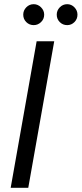

<svg xmlns="http://www.w3.org/2000/svg" viewBox="-20 -897 390 917"><path d="M31 0 155 -700H239L115 0ZM141 -777Q120 -777 105.5 -791.5Q91 -806 91 -827Q91 -847 105.5 -862Q120 -877 141 -877Q161 -877 176 -862Q191 -847 191 -827Q191 -806 176 -791.5Q161 -777 141 -777ZM301 -777Q280 -777 265.5 -791.5Q251 -806 251 -827Q251 -847 265.5 -862Q280 -877 301 -877Q321 -877 335.5 -862Q350 -847 350 -827Q350 -806 335.5 -791.5Q321 -777 301 -777Z"/></svg>

Font: DM Sans 9pt
Style: Italic
Weight: 400
Italic angle: -10°
Designer: Colophon Foundry, Jonny Pinhorn
Foundry: Colophon Foundry
Version: Version 4.004